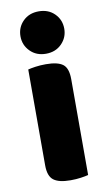

<svg xmlns="http://www.w3.org/2000/svg" viewBox="-83 -753 449 803"><g transform="rotate(-10 141.0 -351.5)"><path d="M48 -621Q48 -659 74 -685Q100 -711 141 -711Q182 -711 208 -685Q234 -659 234 -621Q234 -584 208 -557.5Q182 -531 141 -531Q100 -531 74 -557.5Q48 -584 48 -621ZM56 -264H226V-1Q215 2 194.5 5Q174 8 150 8Q101 8 78.5 -9Q56 -26 56 -72ZM226 -175H56V-479Q67 -482 87.5 -485Q108 -488 132 -488Q182 -488 204 -471.5Q226 -455 226 -408Z"/></g></svg>

Font: Baloo Bhaijaan 2 ExtraBold
Style: Regular
Weight: 800
Designer: Sanskriti Dholi, Noopur Datye and Ek Type
Foundry: Ek Type
Version: Version 1.701